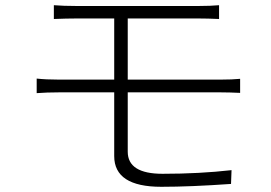

<svg xmlns="http://www.w3.org/2000/svg" viewBox="-20 -715 1040 738"><path d="M829 -360H471V-132Q471 -47 605 -47Q747 -47 870 -61L868 -8Q712 3 600 3Q419 3 419 -115V-360H206Q160 -360 121 -357V-413Q156 -409 206 -409H419V-644H273Q237 -644 187 -642V-695Q224 -692 273 -692H744Q790 -692 822 -695V-642Q778 -644 744 -644H471V-409H828Q872 -409 903 -412V-358Q861 -360 829 -360Z"/></svg>

Font: Noto Sans Korean Light
Style: Regular
Weight: 300
Designer: Ryoko NISHIZUKA  (kana & ideographs); Paul D. Hunt (Latin, Greek & Cyrillic); Wenlong ZHANG  (bopomofo); Sandoll Communi
Foundry: Adobe Systems Incorporated
Version: Version 1.000;PS 1;hotconv 1.0.78;makeotf.lib2.5.61930